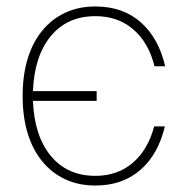

<svg xmlns="http://www.w3.org/2000/svg" viewBox="-20 -562 581 594"><path d="M275 12Q359 12 414.5 -36.5Q470 -85 490 -171H457Q438 -99 391 -58.5Q344 -18 275 -18Q188 -18 137 -80Q86 -142 82 -250H279V-280H82Q86 -388 137 -450Q188 -512 275 -512Q345 -512 392.5 -471Q440 -430 458 -357H491Q471 -444 415.5 -493Q360 -542 275 -542Q223 -542 181.5 -522.5Q140 -503 110.5 -467Q81 -431 65.5 -380Q50 -329 50 -265Q50 -201 65.5 -150Q81 -99 110.5 -63Q140 -27 181.5 -7.5Q223 12 275 12Z"/></svg>

Font: Geist Thin
Style: Regular
Weight: 400
Designer: Basement.studio, Andrés Briganti, Mateo Zaragoza
Foundry: Basement.studio, Vercel, Andrés Briganti, Guido Ferreyra, Mateo Zaragoza
Version: Version 1.401